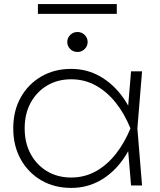

<svg xmlns="http://www.w3.org/2000/svg" viewBox="-20 -910 786 942"><path d="M623 0 605 -215 629 -280 605 -345 623 -560H677L654 -280L677 0ZM654 -280Q630 -193 583 -127Q536 -61 471.5 -24.5Q407 12 329 12Q247 12 183 -25Q119 -62 82 -128Q45 -194 45 -280Q45 -367 82 -432.5Q119 -498 183 -535Q247 -572 329 -572Q407 -572 471.5 -535Q536 -498 583 -432.5Q630 -367 654 -280ZM101 -280Q101 -209 130.5 -154.5Q160 -100 211.5 -69.5Q263 -39 329 -39Q395 -39 450 -69.5Q505 -100 548 -154.5Q591 -209 620 -280Q591 -352 548 -406Q505 -460 450 -490.5Q395 -521 329 -521Q263 -521 211.5 -490.5Q160 -460 130.5 -406Q101 -352 101 -280ZM360 -655Q339 -655 324.5 -669.5Q310 -684 310 -704Q310 -724 324.5 -738.5Q339 -753 360 -753Q381 -753 395.5 -738.5Q410 -724 410 -704Q410 -684 395.5 -669.5Q381 -655 360 -655ZM166 -842V-890H553V-842Z"/></svg>

Font: Unbounded ExtraLight
Style: Regular
Weight: 250
Designer: Luke Prowse, Jean-Baptiste Morizot, Fátima Lázaro, Florian Runge
Foundry: NaN
Version: Version 1.701;gftools[0.9.28.dev5+ged2979d]